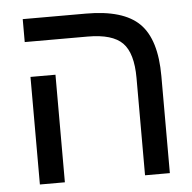

<svg xmlns="http://www.w3.org/2000/svg" viewBox="-47 -646 693 692"><g transform="rotate(-5 300.0 -299.5)"><path d="M160.2 0H69.8V-389.2H160.2ZM540 0H450.2V-352.1Q450.2 -441.9 413.8 -479Q377.4 -516.1 288.1 -516.1H60.1V-599.1H289.1Q423.8 -599.1 481.9 -541.5Q540 -483.9 540 -351.1Z"/></g></svg>

Font: Cousine
Style: Regular
Weight: 400
Monospace: yes
Designer: Steve Matteson
Foundry: Ascender Corporation
Version: Version 1.20